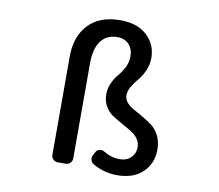

<svg xmlns="http://www.w3.org/2000/svg" viewBox="-87 -912 1174 1028"><g transform="rotate(10 500.0 -398.0)"><path d="M613.3 12.7Q542 12.7 480.5 -22.5Q467.8 -29.3 463.9 -43.9Q460 -58.6 467.8 -71.3L477.5 -89.8Q483.4 -101.6 497.1 -104.5Q510.7 -107.4 522.5 -100.6Q565.4 -74.2 610.4 -74.2Q649.4 -74.2 672.4 -97.2Q695.3 -120.1 695.3 -153.3Q695.3 -179.7 679.2 -201.2Q663.1 -222.7 639.2 -235.8Q615.2 -249 587.4 -265.1Q559.6 -281.2 535.6 -296.9Q511.7 -312.5 496.1 -340.8Q480.5 -369.1 480.5 -405.3Q480.5 -437.5 494.6 -467.3Q508.8 -497.1 526.4 -517.1Q543.9 -537.1 558.6 -565.9Q573.2 -594.7 573.2 -625Q573.2 -665 550.3 -690.4Q527.3 -715.8 486.3 -715.8Q428.7 -715.8 397.5 -673.8Q366.2 -631.8 366.2 -551.8V-35.2Q366.2 -20.5 356 -10.3Q345.7 0 331.1 0H288.1Q273.4 0 263.2 -10.3Q252.9 -20.5 252.9 -35.2V-570.3Q252.9 -678.7 314 -743.2Q375 -807.6 487.3 -807.6Q580.1 -807.6 632.3 -758.8Q684.6 -710 684.6 -636.7Q684.6 -599.6 669.4 -566.4Q654.3 -533.2 636.2 -512.7Q618.2 -492.2 603 -466.8Q587.9 -441.4 587.9 -418Q587.9 -395.5 604 -377.4Q620.1 -359.4 643.6 -347.2Q667 -335 694.8 -318.4Q722.7 -301.8 746.6 -283.7Q770.5 -265.6 786.1 -233.4Q801.8 -201.2 801.8 -159.2Q801.8 -84 751 -35.6Q700.2 12.7 613.3 12.7Z"/></g></svg>

Font: Gen Jyuu Gothic L Monospace Medium
Style: Regular
Weight: 500
Designer: [Source Han Sans]
Ryoko NISHIZUKA  (kana & ideographs); Paul D. Hunt (Latin, Greek & Cyrillic); Wenlong ZHANG  (bopomofo
Version: Version 1.002.20150607